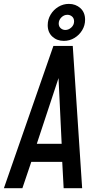

<svg xmlns="http://www.w3.org/2000/svg" viewBox="-36 -992 514 1012"><path d="M-15.5 0H82L129 -139H292L299.5 0H397L347.5 -750H245.5ZM158 -234 272.5 -580.5 289 -234ZM300.5 -776.5Q331 -776.5 356.5 -792Q382 -807.5 397.2 -832.8Q412.5 -858 412.5 -888Q412.5 -926.5 387.8 -949Q363 -971.5 327 -971.5Q297 -971.5 271.5 -956Q246 -940.5 230.8 -915Q215.5 -889.5 215.5 -859.5Q215.5 -821.5 240 -799Q264.5 -776.5 300.5 -776.5ZM308.5 -834Q294.5 -834 284 -843.2Q273.5 -852.5 273.5 -868Q273.5 -886 287.2 -900Q301 -914 319 -914Q333.5 -914 344 -904.8Q354.5 -895.5 354.5 -879.5Q354.5 -860.5 340 -847.2Q325.5 -834 308.5 -834Z"/></svg>

Font: Mohave Medium
Style: Italic
Weight: 500
Italic angle: -8°
Designer: Gumpita Rahayu
Foundry: Tokotype
Version: Version 2.002; ttfautohint (v1.8.3)